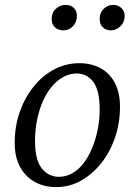

<svg xmlns="http://www.w3.org/2000/svg" viewBox="-20 -751 541 784"><path d="M209 13Q161 13 123 -7.5Q85 -28 62.5 -68.5Q40 -109 40 -167Q40 -235 60.5 -293.5Q81 -352 117.5 -397.5Q154 -443 202 -468Q250 -493 304 -493Q353 -493 390.5 -472.5Q428 -452 449 -412.5Q470 -373 470 -315Q470 -250 450 -190.5Q430 -131 394 -85.5Q358 -40 311 -13.5Q264 13 209 13ZM221 -29Q250 -29 276 -44Q302 -59 322 -85.5Q342 -112 356.5 -147Q371 -182 379 -222Q387 -262 387 -302Q387 -382 361 -416.5Q335 -451 293 -451Q265 -451 239 -437Q213 -423 191.5 -397.5Q170 -372 155 -337.5Q140 -303 131.5 -262Q123 -221 123 -177Q123 -98 150.5 -63.5Q178 -29 221 -29ZM238 -627Q219 -627 205 -639Q191 -651 191 -673Q191 -699 208 -715Q225 -731 248 -731Q269 -731 281.5 -718.5Q294 -706 294 -686Q294 -661 278 -644Q262 -627 238 -627ZM432 -627Q414 -627 400.5 -639Q387 -651 387 -673Q387 -699 403.5 -715Q420 -731 442 -731Q462 -731 475.5 -718.5Q489 -706 489 -686Q489 -661 472 -644Q455 -627 432 -627Z"/></svg>

Font: Source Serif 4 18pt
Style: Italic
Weight: 400
Italic angle: -12°
Designer: Frank Grießhammer
Foundry: Adobe Systems Incorporated
Version: Version 4.004;hotconv 1.0.116;makeotfexe 2.5.65601